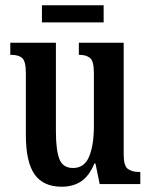

<svg xmlns="http://www.w3.org/2000/svg" viewBox="-20 -698 574 728"><path d="M214 10Q144 10 111 -37Q78 -84 78 -187V-421Q78 -465 64.5 -477.5Q51 -490 23 -490H19V-536H192V-200Q192 -130 205 -95.5Q218 -61 257 -61Q300 -61 318 -104.5Q336 -148 336 -220V-421Q336 -467 321 -478.5Q306 -490 282 -490H279V-536H449V-112Q449 -68 465.5 -57Q482 -46 506 -46H512V0H358L342 -78H338Q317 -29 286.5 -9.5Q256 10 214 10ZM139 -613V-678H373V-613Z"/></svg>

Font: Noto Serif Tamil ExtraCondensed SemiBold
Style: Italic
Weight: 600
Width: 2
Italic angle: -12°
Designer: Indian Type Foundry, Tom Grace, and the Monotype Design Team
Foundry: Monotype Imaging Inc.
Version: Version 2.003; ttfautohint (v1.8.4.7-5d5b)